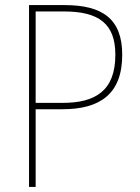

<svg xmlns="http://www.w3.org/2000/svg" viewBox="-20 -734 548 754"><path d="M234 -714H94V0H120V-305H225C373 -305 460 -365 460 -519C460 -660 382 -714 234 -714ZM231 -689C368 -689 433 -641 433 -519C433 -377 354 -330 226 -330H120V-689Z"/></svg>

Font: Noto Sans Georgian SemiCondensed Thin
Style: Regular
Weight: 100
Width: 4
Designer: Monotype Design Team, Akaki Razmadze
Foundry: Google LLC
Version: Version 2.005